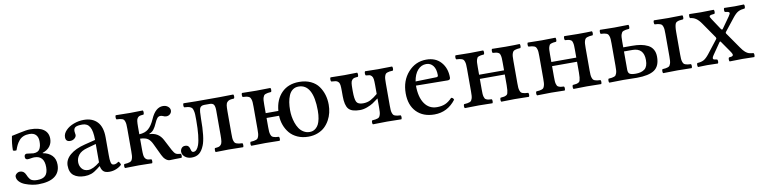

<svg xmlns="http://www.w3.org/2000/svg" viewBox="-16 -991 6150 1554"><g transform="rotate(-10 3059.0 -214.0)"><path d="M211.9 9.8Q188.5 9.8 160.6 4.2Q132.8 -1.5 105.5 -12Q78.1 -22.5 60.1 -41.3Q42 -60.1 42 -83Q42 -95.7 54.9 -106.4Q67.9 -117.2 83 -117.2Q115.7 -117.2 129.9 -83Q135.7 -69.8 139.4 -63Q143.1 -56.2 149.7 -47.6Q156.2 -39.1 163.8 -35.2Q171.4 -31.2 183.1 -28.6Q194.8 -25.9 210.9 -25.9Q255.9 -25.9 277.3 -47.1Q298.8 -68.4 298.8 -116.2Q298.8 -210.9 217.8 -210.9Q206.1 -210.9 189 -207.8Q171.9 -204.6 162.1 -205.1Q153.8 -205.1 147.9 -210.4Q142.1 -215.8 142.1 -227.1Q142.1 -249 161.1 -251Q170.9 -251 189.2 -247.6Q207.5 -244.1 216.8 -244.1Q237.3 -244.1 251 -251.2Q264.6 -258.3 271 -271.7Q277.3 -285.2 279.8 -298.8Q282.2 -312.5 282.2 -331.1Q282.2 -364.3 264.9 -384Q247.6 -403.8 210.9 -403.8Q183.1 -403.8 161.9 -395Q140.6 -386.2 126.2 -368.9Q111.8 -351.6 103.3 -334.5Q94.7 -317.4 85.9 -292Q68.8 -288.6 57.1 -295.9Q57.1 -352.5 69.8 -413.1Q84 -415 138.2 -427.5Q192.4 -439.9 224.1 -439.9Q295.4 -439.9 333.3 -413.6Q371.1 -387.2 371.1 -336.9Q371.1 -301.3 350.8 -274.7Q330.6 -248 291 -234.9V-231.9Q337.9 -224.1 365.5 -196Q393.1 -168 393.1 -120.1Q393.1 -57.1 347.7 -23.7Q302.2 9.8 211.9 9.8Z M726.6 -80.1V-231L651.4 -210Q603 -196.8 581.8 -169.9Q560.5 -143.1 560.5 -109.9Q560.5 -79.1 578.9 -56.6Q597.2 -34.2 630.4 -34.2Q670.9 -34.2 726.6 -80.1ZM727.5 -47.9H724.6L702.6 -30.8Q673.3 -7.8 648.2 1Q623 9.8 593.8 9.8Q537.6 9.8 504.6 -15.9Q471.7 -41.5 471.7 -98.1Q471.7 -147.5 515.9 -185.1Q560.1 -222.7 638.7 -242.2L726.6 -264.2Q726.6 -338.9 707 -371.8Q687.5 -404.8 646.5 -404.8Q606 -404.8 590.3 -395.5Q574.7 -386.2 574.7 -362.8Q574.7 -355.5 576.7 -345.7Q578.6 -335.9 578.6 -332Q578.6 -316.4 563.7 -303.7Q548.8 -291 527.3 -291Q490.7 -291 490.7 -328.1Q490.7 -357.4 515.9 -383.5Q541 -409.7 581.3 -424.8Q621.6 -439.9 664.6 -439.9Q734.9 -439.9 774.7 -397.7Q814.5 -355.5 814.5 -270V-124Q814.5 -103 815.2 -90.8Q815.9 -78.6 818.6 -65.9Q821.3 -53.2 827.1 -47.6Q833 -42 842.8 -42Q862.8 -42 881.3 -58.1Q895.5 -49.3 898.4 -29.8Q880.4 -12.2 853.5 -1.2Q826.7 9.8 797.4 9.8Q763.2 9.8 747.8 -5.1Q732.4 -20 727.5 -47.9Z M1087.4 -210.9V-123Q1087.4 -91.3 1089.6 -74Q1091.8 -56.6 1100.1 -47.1Q1108.4 -37.6 1117.9 -34.9Q1127.4 -32.2 1148.4 -30.8Q1152.8 -26.4 1152.8 -14.4Q1152.8 -2.4 1148.4 2Q1104.5 0 1041.5 0Q994.6 0 926.3 2Q921.9 -2.4 921.9 -14.4Q921.9 -26.4 926.3 -30.8Q943.8 -32.2 953.1 -33.4Q962.4 -34.7 972.2 -38.3Q981.9 -42 986.1 -47.4Q990.2 -52.7 993.9 -63.2Q997.6 -73.7 998.5 -87.6Q999.5 -101.6 999.5 -123V-307.1Q999.5 -328.6 998.5 -342.5Q997.6 -356.4 993.9 -366.9Q990.2 -377.4 986.1 -382.8Q981.9 -388.2 972.2 -391.6Q962.4 -395 953.1 -396Q943.8 -397 926.3 -397.9Q921.9 -403.3 921.9 -415.5Q921.9 -427.7 926.3 -432.1Q996.6 -430.2 1042.5 -430.2Q1102.5 -430.2 1148.4 -432.1Q1152.8 -427.7 1152.8 -415.5Q1152.8 -403.3 1148.4 -397.9Q1127.4 -396.5 1117.9 -394Q1108.4 -391.6 1100.1 -382.3Q1091.8 -373 1089.6 -356Q1087.4 -338.9 1087.4 -307.1V-247.1Q1134.3 -249 1162.8 -273.2Q1191.4 -297.4 1214.4 -350.1Q1252.9 -439 1314.5 -439Q1339.4 -439 1356 -425.3Q1372.6 -411.6 1372.6 -393.1Q1372.6 -376.5 1359.9 -364.3Q1347.2 -352.1 1328.6 -352.1Q1314.5 -352.1 1302.2 -358.9Q1290 -363.8 1280.3 -363.8Q1265.1 -363.8 1254.6 -351.6Q1244.1 -339.4 1231.4 -310.1Q1219.7 -282.7 1205.3 -263.9Q1190.9 -245.1 1167.5 -236.8V-233.9Q1242.2 -232.4 1276.4 -167L1323.2 -77.1Q1337.9 -50.3 1349.9 -42.5Q1361.8 -34.7 1390.6 -33.2Q1395.5 -27.8 1395.3 -16.6Q1395 -5.4 1390.6 0Q1377.9 -0.5 1336.4 0.7Q1294.9 2 1294.4 2Q1276.9 1.5 1260.3 -12.9Q1243.7 -27.3 1232.4 -51.8L1187.5 -146Q1172.4 -179.2 1151.9 -194.3Q1131.3 -209.5 1087.4 -210.9Z M1396 -47.9Q1396 -65.4 1406.5 -78.1Q1417 -90.8 1435.1 -90.8Q1454.1 -90.8 1462.9 -80.8Q1471.7 -70.8 1475.1 -53.2Q1477.5 -42 1481.9 -36.4Q1486.3 -30.8 1495.1 -30.8Q1522.9 -30.8 1540 -78.1Q1561 -139.2 1561 -278.8Q1561 -307.6 1560.3 -325Q1559.6 -342.3 1555.9 -356.7Q1552.2 -371.1 1548.1 -377.7Q1543.9 -384.3 1533.7 -389.4Q1523.4 -394.5 1512.9 -396Q1502.4 -397.5 1482.9 -398.9Q1478.5 -403.3 1478.5 -415Q1478.5 -426.8 1482.9 -432.1Q1538.6 -430.2 1585 -430.2H1778.3Q1825.7 -430.2 1892.1 -432.1Q1896.5 -427.7 1896.5 -415.5Q1896.5 -403.3 1892.1 -398.9Q1868.2 -397.5 1856.9 -394.5Q1845.7 -391.6 1836.4 -382.1Q1827.1 -372.6 1824.7 -355.5Q1822.3 -338.4 1822.3 -307.1V-123Q1822.3 -101.6 1823 -87.9Q1823.7 -74.2 1827.4 -63.5Q1831.1 -52.7 1835.2 -47.4Q1839.4 -42 1848.9 -38.3Q1858.4 -34.7 1868.7 -33.2Q1878.9 -31.7 1897 -30.8Q1900.9 -26.4 1900.9 -14.4Q1900.9 -2.4 1897 2Q1835.4 0 1778.3 0Q1720.7 0 1670.9 2Q1667.5 -2.4 1667.5 -14.4Q1667.5 -26.4 1670.9 -30.8Q1691.9 -32.2 1702.1 -35.2Q1712.4 -38.1 1720.7 -47.6Q1729 -57.1 1731.4 -74.5Q1733.9 -91.8 1733.9 -123V-328.1Q1733.9 -360.8 1725.1 -375.5Q1716.3 -390.1 1689.9 -390.1H1647.9Q1617.7 -390.1 1609.4 -369.4Q1601.1 -348.6 1601.1 -286.1Q1601.1 -127.4 1576.2 -67.9Q1559.6 -26.4 1535.4 -7.1Q1511.2 12.2 1473.1 12.2Q1439.9 12.2 1418 -5.9Q1396 -23.9 1396 -47.9Z M2422.9 -403.8Q2395 -403.8 2374.8 -388.9Q2354.5 -374 2343.5 -347.9Q2332.5 -321.8 2327.6 -292Q2322.8 -262.2 2322.8 -227.1Q2322.8 -202.1 2326.7 -176.3Q2330.6 -150.4 2339.8 -123Q2349.1 -95.7 2363.3 -74.5Q2377.4 -53.2 2399.9 -39.6Q2422.4 -25.9 2449.7 -25.9Q2463.4 -25.9 2475.6 -29.8Q2487.8 -33.7 2500.7 -44.7Q2513.7 -55.7 2522.7 -72.8Q2531.7 -89.8 2537.6 -118.7Q2543.5 -147.5 2543.5 -185.1Q2543.5 -293.5 2512.9 -348.6Q2482.4 -403.8 2422.9 -403.8ZM2227.5 -198.2H2124.5V-123Q2124.5 -101.6 2125.5 -87.6Q2126.5 -73.7 2130.1 -63.2Q2133.8 -52.7 2137.9 -47.1Q2142.1 -41.5 2151.6 -37.8Q2161.1 -34.2 2170.4 -33Q2179.7 -31.7 2196.8 -30.8Q2201.2 -26.4 2201.2 -14.4Q2201.2 -2.4 2196.8 2Q2130.4 0 2080.6 0Q2034.2 0 1963.9 2Q1959.5 -2.4 1959.5 -14.4Q1959.5 -26.4 1963.9 -30.8Q1981.4 -32.2 1990.7 -33.4Q2000 -34.7 2009.8 -38.3Q2019.5 -42 2023.4 -47.4Q2027.3 -52.7 2031 -63.2Q2034.7 -73.7 2035.6 -87.6Q2036.6 -101.6 2036.6 -123V-307.1Q2036.6 -328.6 2035.6 -342.5Q2034.7 -356.4 2031 -366.9Q2027.3 -377.4 2023.2 -382.8Q2019 -388.2 2009.5 -391.8Q2000 -395.5 1990.7 -396.7Q1981.4 -397.9 1963.9 -398.9Q1959.5 -403.3 1959.5 -415.5Q1959.5 -427.7 1963.9 -432.1Q2034.2 -430.2 2080.6 -430.2Q2126.5 -430.2 2196.8 -432.1Q2201.2 -427.7 2201.2 -415.5Q2201.2 -403.3 2196.8 -398.9Q2179.2 -397.5 2170.4 -396.2Q2161.6 -395 2151.6 -391.4Q2141.6 -387.7 2137.7 -382.3Q2133.8 -377 2130.1 -366.7Q2126.5 -356.4 2125.5 -342.5Q2124.5 -328.6 2124.5 -307.1V-237.8H2228.5Q2235.8 -330.1 2289.8 -385Q2343.8 -439.9 2433.6 -439.9Q2487.8 -439.9 2528.8 -420.7Q2569.8 -401.4 2593 -368.7Q2616.2 -335.9 2627.4 -297.9Q2638.7 -259.8 2638.7 -216.8Q2638.7 -183.6 2631.3 -152.1Q2624 -120.6 2607.7 -91.1Q2591.3 -61.5 2567.9 -39.3Q2544.4 -17.1 2509.5 -3.7Q2474.6 9.8 2432.6 9.8Q2383.8 9.8 2344.2 -7.8Q2304.7 -25.4 2280 -54.9Q2255.4 -84.5 2241.9 -121.3Q2228.5 -158.2 2227.5 -198.2Z M2762.2 -264.2V-307.1Q2762.2 -339.4 2760 -356.2Q2757.8 -373 2748.5 -382.6Q2739.3 -392.1 2727.8 -394.3Q2716.3 -396.5 2691.4 -397.9Q2687 -402.3 2687 -415Q2687 -427.7 2691.4 -432.1Q2757.8 -430.2 2805.2 -430.2Q2862.3 -430.2 2910.2 -432.1Q2914.6 -427.7 2914.6 -415Q2914.6 -402.3 2910.2 -397.9Q2889.2 -396.5 2879.6 -394Q2870.1 -391.6 2861.8 -382.3Q2853.5 -373 2851.3 -356Q2849.1 -338.9 2849.1 -307.1V-289.1Q2849.1 -226.1 2861.1 -202.6Q2873 -179.2 2915 -179.2Q2949.7 -179.2 2976.8 -193.4Q3003.9 -207.5 3036.1 -234.9V-307.1Q3036.1 -338.9 3033.9 -356Q3031.7 -373 3023.4 -382.6Q3015.1 -392.1 3005.6 -394.3Q2996.1 -396.5 2975.1 -397.9Q2970.7 -402.3 2970.7 -415Q2970.7 -427.7 2975.1 -432.1Q3021 -430.2 3080.1 -430.2Q3125 -430.2 3197.3 -432.1Q3201.7 -427.7 3201.7 -415Q3201.7 -402.3 3197.3 -397.9Q3179.7 -397 3170.4 -395.8Q3161.1 -394.5 3151.4 -391.1Q3141.6 -387.7 3137.5 -382.3Q3133.3 -377 3129.6 -366.7Q3126 -356.4 3125 -342.5Q3124 -328.6 3124 -307.1V-123Q3124 -101.6 3125 -87.6Q3126 -73.7 3129.6 -63.2Q3133.3 -52.7 3137.5 -47.1Q3141.6 -41.5 3151.4 -37.8Q3161.1 -34.2 3170.4 -33Q3179.7 -31.7 3197.3 -30.8Q3201.7 -26.4 3201.7 -14.4Q3201.7 -2.4 3197.3 2Q3128.9 0 3080.1 0Q3033.7 0 2963.4 2Q2959 -2.4 2959 -14.4Q2959 -26.4 2963.4 -30.8Q2981 -32.2 2990.2 -33.4Q2999.5 -34.7 3009.3 -38.3Q3019 -42 3022.9 -47.4Q3026.9 -52.7 3030.5 -63.2Q3034.2 -73.7 3035.2 -87.6Q3036.1 -101.6 3036.1 -123V-198.2Q3009.3 -177.7 2990.2 -165.3Q2971.2 -152.8 2940.7 -141.4Q2910.2 -129.9 2881.3 -129.9Q2812.5 -129.9 2787.4 -159.9Q2762.2 -189.9 2762.2 -264.2Z M3363.8 -279.8 3535.2 -284.2Q3549.8 -284.2 3549.8 -298.8Q3549.8 -349.1 3528.6 -376.5Q3507.3 -403.8 3472.2 -403.8Q3431.2 -403.8 3402.1 -371.1Q3373 -338.4 3363.8 -279.8ZM3624 -99.1Q3640.6 -97.7 3645 -80.1Q3576.2 9.8 3468.8 9.8Q3376 9.8 3322 -45.7Q3268.1 -101.1 3268.1 -198.2Q3268.1 -302.2 3328.9 -370.6Q3389.6 -439 3479 -439Q3555.2 -439 3599.1 -389.6Q3643.1 -340.3 3643.1 -263.2Q3643.1 -243.2 3622.1 -243.2L3360.8 -246.1Q3360.8 -151.4 3397.5 -98.1Q3434.1 -44.9 3499 -44.9Q3538.1 -44.9 3566.4 -56.9Q3594.7 -68.8 3624 -99.1Z M3718.8 2Q3714.4 -2.4 3714.4 -14.4Q3714.4 -26.4 3718.8 -30.8Q3736.3 -32.2 3745.6 -33.4Q3754.9 -34.7 3764.6 -38.3Q3774.4 -42 3778.3 -47.4Q3782.2 -52.7 3785.9 -63.2Q3789.6 -73.7 3790.5 -87.6Q3791.5 -101.6 3791.5 -123V-307.1Q3791.5 -328.6 3790.5 -342.5Q3789.6 -356.4 3785.9 -366.9Q3782.2 -377.4 3778.1 -382.8Q3773.9 -388.2 3764.4 -391.8Q3754.9 -395.5 3745.6 -396.7Q3736.3 -397.9 3718.8 -398.9Q3714.4 -403.3 3714.4 -415.5Q3714.4 -427.7 3718.8 -432.1Q3800.8 -430.2 3835.4 -430.2Q3875.5 -430.2 3945.8 -432.1Q3950.2 -427.7 3950.2 -415.5Q3950.2 -403.3 3945.8 -398.9Q3929.2 -397.5 3920.7 -396.2Q3912.1 -395 3903.1 -391.4Q3894 -387.7 3890.6 -382.6Q3887.2 -377.4 3884 -366.7Q3880.9 -356 3880.1 -342.5Q3879.4 -329.1 3879.4 -307.1V-244.1H4084.5V-307.1Q4084.5 -329.1 4083.7 -342.5Q4083 -356 4080.1 -366.9Q4077.1 -377.9 4073.5 -382.8Q4069.8 -387.7 4061.3 -391.6Q4052.7 -395.5 4043.9 -396.7Q4035.2 -397.9 4018.6 -398.9Q4014.2 -403.3 4014.2 -415.5Q4014.2 -427.7 4018.6 -432.1Q4090.8 -430.2 4128.4 -430.2Q4209.5 -430.2 4245.6 -432.1Q4250 -427.7 4250 -415.5Q4250 -403.3 4245.6 -398.9Q4228 -397.5 4218.8 -396.2Q4209.5 -395 4199.7 -391.4Q4189.9 -387.7 4185.8 -382.3Q4181.6 -377 4178 -366.7Q4174.3 -356.4 4173.3 -342.5Q4172.4 -328.6 4172.4 -307.1V-123Q4172.4 -101.6 4173.3 -87.6Q4174.3 -73.7 4178 -63.2Q4181.6 -52.7 4185.8 -47.1Q4189.9 -41.5 4199.7 -37.8Q4209.5 -34.2 4218.8 -33Q4228 -31.7 4245.6 -30.8Q4250 -26.4 4250 -14.4Q4250 -2.4 4245.6 2Q4165.5 0 4128.4 0Q4086.9 0 4018.6 2Q4014.2 -2.4 4014.2 -14.4Q4014.2 -26.4 4018.6 -30.8Q4038.6 -32.2 4048.1 -34.4Q4057.6 -36.6 4066.4 -41.3Q4075.2 -45.9 4078.1 -56.4Q4081.1 -66.9 4082.8 -81.8Q4084.5 -96.7 4084.5 -123V-210H3879.4V-123Q3879.4 -101.1 3880.1 -87.6Q3880.9 -74.2 3884 -63.2Q3887.2 -52.2 3890.6 -47.1Q3894 -42 3902.8 -38.1Q3911.6 -34.2 3920.4 -33Q3929.2 -31.7 3945.8 -30.8Q3950.2 -26.4 3950.2 -14.4Q3950.2 -2.4 3945.8 2Q3877.4 0 3835.4 0Q3800.8 0 3718.8 2Z M4312.5 2Q4308.1 -2.4 4308.1 -14.4Q4308.1 -26.4 4312.5 -30.8Q4330.1 -32.2 4339.4 -33.4Q4348.6 -34.7 4358.4 -38.3Q4368.2 -42 4372.1 -47.4Q4376 -52.7 4379.6 -63.2Q4383.3 -73.7 4384.3 -87.6Q4385.3 -101.6 4385.3 -123V-307.1Q4385.3 -328.6 4384.3 -342.5Q4383.3 -356.4 4379.6 -366.9Q4376 -377.4 4371.8 -382.8Q4367.7 -388.2 4358.2 -391.8Q4348.6 -395.5 4339.4 -396.7Q4330.1 -397.9 4312.5 -398.9Q4308.1 -403.3 4308.1 -415.5Q4308.1 -427.7 4312.5 -432.1Q4394.5 -430.2 4429.2 -430.2Q4469.2 -430.2 4539.6 -432.1Q4543.9 -427.7 4543.9 -415.5Q4543.9 -403.3 4539.6 -398.9Q4522.9 -397.5 4514.4 -396.2Q4505.9 -395 4496.8 -391.4Q4487.8 -387.7 4484.4 -382.6Q4481 -377.4 4477.8 -366.7Q4474.6 -356 4473.9 -342.5Q4473.1 -329.1 4473.1 -307.1V-244.1H4678.2V-307.1Q4678.2 -329.1 4677.5 -342.5Q4676.8 -356 4673.8 -366.9Q4670.9 -377.9 4667.2 -382.8Q4663.6 -387.7 4655 -391.6Q4646.5 -395.5 4637.7 -396.7Q4628.9 -397.9 4612.3 -398.9Q4607.9 -403.3 4607.9 -415.5Q4607.9 -427.7 4612.3 -432.1Q4684.6 -430.2 4722.2 -430.2Q4803.2 -430.2 4839.4 -432.1Q4843.8 -427.7 4843.8 -415.5Q4843.8 -403.3 4839.4 -398.9Q4821.8 -397.5 4812.5 -396.2Q4803.2 -395 4793.5 -391.4Q4783.7 -387.7 4779.5 -382.3Q4775.4 -377 4771.7 -366.7Q4768.1 -356.4 4767.1 -342.5Q4766.1 -328.6 4766.1 -307.1V-123Q4766.1 -101.6 4767.1 -87.6Q4768.1 -73.7 4771.7 -63.2Q4775.4 -52.7 4779.5 -47.1Q4783.7 -41.5 4793.5 -37.8Q4803.2 -34.2 4812.5 -33Q4821.8 -31.7 4839.4 -30.8Q4843.8 -26.4 4843.8 -14.4Q4843.8 -2.4 4839.4 2Q4759.3 0 4722.2 0Q4680.7 0 4612.3 2Q4607.9 -2.4 4607.9 -14.4Q4607.9 -26.4 4612.3 -30.8Q4632.3 -32.2 4641.8 -34.4Q4651.4 -36.6 4660.2 -41.3Q4668.9 -45.9 4671.9 -56.4Q4674.8 -66.9 4676.5 -81.8Q4678.2 -96.7 4678.2 -123V-210H4473.1V-123Q4473.1 -101.1 4473.9 -87.6Q4474.6 -74.2 4477.8 -63.2Q4481 -52.2 4484.4 -47.1Q4487.8 -42 4496.6 -38.1Q4505.4 -34.2 4514.2 -33Q4522.9 -31.7 4539.6 -30.8Q4543.9 -26.4 4543.9 -14.4Q4543.9 -2.4 4539.6 2Q4471.2 0 4429.2 0Q4394.5 0 4312.5 2Z M5066.9 -226.1V-76.2Q5066.9 -50.3 5080.6 -41.3Q5094.2 -32.2 5130.9 -32.2Q5176.8 -32.2 5203.4 -52.7Q5230 -73.2 5230 -127Q5230 -226.1 5136.2 -226.1ZM4906.2 2Q4901.9 -2.4 4901.9 -14.4Q4901.9 -26.4 4906.2 -30.8Q4923.8 -32.2 4933.1 -33.4Q4942.4 -34.7 4952.1 -38.3Q4961.9 -42 4965.8 -47.4Q4969.7 -52.7 4973.4 -63.2Q4977.1 -73.7 4978 -87.6Q4979 -101.6 4979 -123V-307.1Q4979 -328.6 4978 -342.5Q4977.1 -356.4 4973.4 -366.9Q4969.7 -377.4 4965.6 -382.8Q4961.4 -388.2 4951.9 -391.8Q4942.4 -395.5 4933.1 -396.7Q4923.8 -397.9 4906.2 -398.9Q4901.9 -403.3 4901.9 -415.5Q4901.9 -427.7 4906.2 -432.1Q4976.6 -430.2 5022.9 -430.2Q5068.8 -430.2 5139.2 -432.1Q5143.6 -427.7 5143.6 -415.5Q5143.6 -403.3 5139.2 -398.9Q5121.6 -397.5 5112.8 -396.2Q5104 -395 5094 -391.4Q5084 -387.7 5080.1 -382.3Q5076.2 -377 5072.5 -366.7Q5068.8 -356.4 5067.9 -342.5Q5066.9 -328.6 5066.9 -307.1V-259.8H5138.2Q5179.2 -259.8 5210.7 -254.2Q5242.2 -248.5 5268.6 -235.1Q5294.9 -221.7 5309.1 -197Q5323.2 -172.4 5323.2 -137.2Q5323.2 -60.1 5277.1 -29.1Q5231 2 5133.3 2Q5114.3 2 5078.4 1Q5042.5 0 5022.9 0Q4976.6 0 4906.2 2ZM5510.3 -307.1V-123Q5510.3 -101.6 5511.2 -87.6Q5512.2 -73.7 5515.9 -63.2Q5519.5 -52.7 5523.7 -47.1Q5527.8 -41.5 5537.4 -37.8Q5546.9 -34.2 5556.2 -33Q5565.4 -31.7 5583 -30.8Q5587.4 -26.4 5587.4 -14.4Q5587.4 -2.4 5583 2Q5514.6 0 5466.3 0Q5419.4 0 5349.1 2Q5344.7 -2.4 5344.7 -14.4Q5344.7 -26.4 5349.1 -30.8Q5366.7 -32.2 5376 -33.4Q5385.3 -34.7 5395 -38.3Q5404.8 -42 5408.7 -47.4Q5412.6 -52.7 5416.3 -63.2Q5419.9 -73.7 5420.9 -87.6Q5421.9 -101.6 5421.9 -123V-307.1Q5421.9 -328.6 5420.9 -342.5Q5419.9 -356.4 5416.3 -366.9Q5412.6 -377.4 5408.4 -382.8Q5404.3 -388.2 5394.8 -391.8Q5385.3 -395.5 5376 -396.7Q5366.7 -397.9 5349.1 -398.9Q5344.7 -403.3 5344.7 -415.5Q5344.7 -427.7 5349.1 -432.1Q5419.4 -430.2 5466.3 -430.2Q5512.7 -430.2 5583 -432.1Q5587.4 -427.7 5587.4 -415.5Q5587.4 -403.3 5583 -398.9Q5561.5 -397.5 5551.5 -395.5Q5541.5 -393.6 5531.5 -388.7Q5521.5 -383.8 5518.1 -373.5Q5514.6 -363.3 5512.5 -348.1Q5510.3 -333 5510.3 -307.1Z M5635.7 2Q5631.3 -2.4 5631.3 -14.4Q5631.3 -26.4 5635.7 -30.8Q5666 -32.2 5686.8 -42.5Q5707.5 -52.7 5733.9 -85.9L5818.8 -194.8Q5823.7 -201.2 5818.8 -210L5731 -336.9Q5710 -367.7 5689 -382.1Q5668 -396.5 5640.6 -398.9Q5636.2 -403.3 5636.2 -415.5Q5636.2 -427.7 5640.6 -432.1Q5690.4 -430.2 5733.9 -430.2Q5789.1 -430.2 5840.8 -432.1Q5845.2 -427.7 5845.2 -415.5Q5845.2 -403.3 5840.8 -398.9Q5821.3 -397 5814 -395.5Q5806.6 -394 5801.8 -389.9Q5796.9 -385.7 5799.8 -378.9Q5802.7 -372.1 5811.5 -358.9L5869.6 -271Q5875.5 -262.7 5879.4 -262.5Q5883.3 -262.2 5887.7 -269L5950.7 -357.9Q5959.5 -370.6 5962.4 -377.9Q5965.3 -385.3 5961.2 -389.4Q5957 -393.6 5949.7 -395.5Q5942.4 -397.5 5926.8 -398.9Q5922.4 -403.3 5922.4 -415.5Q5922.4 -427.7 5926.8 -432.1Q5976.6 -430.2 6013.7 -430.2Q6048.8 -430.2 6088.9 -432.1Q6093.3 -427.7 6093.3 -415.5Q6093.3 -403.3 6088.9 -398.9Q6058.1 -396.5 6037.4 -386.2Q6016.6 -376 5991.7 -345.2L5906.7 -237.8Q5901.9 -230.5 5907.7 -223.1L5996.6 -95.2Q6015.6 -67.4 6031.2 -54.2Q6046.9 -41 6059.8 -37.1Q6072.8 -33.2 6097.7 -30.8Q6102.1 -26.4 6102.1 -14.4Q6102.1 -2.4 6097.7 2Q6049.8 0 6000.5 0Q5951.2 0 5895.5 2Q5891.1 -2.4 5891.1 -14.4Q5891.1 -26.4 5895.5 -30.8Q5910.2 -32.2 5917 -33.9Q5923.8 -35.6 5928 -40.5Q5932.1 -45.4 5927.7 -55.4Q5923.3 -65.4 5911.6 -82L5854.5 -164.1Q5851.1 -170.4 5847.4 -170.2Q5843.8 -169.9 5838.9 -162.1L5775.9 -70.8Q5765.1 -55.2 5765.1 -46.9Q5765.1 -38.6 5772.7 -35.9Q5780.3 -33.2 5798.8 -30.8Q5803.2 -26.4 5803.2 -14.4Q5803.2 -2.4 5798.8 2Q5749 0 5710 0Q5675.8 0 5635.7 2Z"/></g></svg>

Font: Common Serif News
Style: Regular
Weight: 450
Designer: Philipp H. Poll, Khaled Hosny
Foundry: Stefan Peev, Context Ltd.
Version: Version 1.026